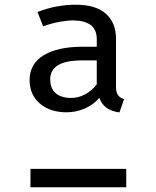

<svg xmlns="http://www.w3.org/2000/svg" viewBox="-20 -788 655 808"><path d="M297.4 -768.2Q383.6 -768.2 425.9 -730Q468.2 -691.8 468.2 -625.1V-422.1Q468.2 -399 476.7 -387.7Q485.1 -376.4 502.1 -370.8L482.6 -314.9Q450.8 -319 430 -333.1Q409.2 -347.2 397.9 -375.9Q372.3 -346.7 335.9 -331Q299.5 -315.4 260.5 -315.4Q190.3 -315.4 147.4 -352.6Q104.6 -389.7 104.6 -450.8Q104.6 -519.5 163.8 -555.4Q223.1 -591.3 327.2 -591.3H387.2V-622.1Q387.2 -665.1 360.5 -683.6Q333.8 -702.1 285.6 -702.1Q264.1 -702.1 231.3 -696.2Q198.5 -690.3 161.5 -677.4L137.9 -737.4Q183.1 -754.9 222.8 -761.5Q262.6 -768.2 297.4 -768.2ZM387.2 -533.8H327.7Q255.9 -533.8 223.6 -513.3Q191.3 -492.8 191.3 -454.9Q191.3 -415.4 214.6 -395.6Q237.9 -375.9 279.5 -375.9Q310.3 -375.9 338.7 -391.3Q367.2 -406.7 387.2 -433.3ZM511.3 -77.4V0H108.2V-77.4Z"/></svg>

Font: FiraCode Nerd Font
Style: Regular
Weight: 400
Designer: Carrois Corporate, Edenspiekermann AG, Nikita Prokopov
Foundry: Carrois Corporate, Edenspiekermann AG, Nikita Prokopov
Version: Version 6.002;Nerd Fonts 3.4.0